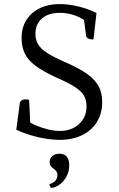

<svg xmlns="http://www.w3.org/2000/svg" viewBox="-20 -675 583 943"><path d="M272 12Q242 12 204 6Q166 0 128.5 -11.5Q91 -23 60 -38L78 -173Q86 -187 104 -187Q109 -187 114.5 -186.5Q120 -186 123 -184L130 -45L112 -84Q132 -69 160 -57.5Q188 -46 217.5 -39Q247 -32 274 -32Q332 -32 368.5 -66Q405 -100 405 -153Q405 -183 392.5 -205Q380 -227 347.5 -248Q315 -269 255 -295Q192 -324 155 -351.5Q118 -379 102 -412Q86 -445 86 -488Q86 -564 137.5 -609.5Q189 -655 274 -655Q315 -655 362 -644Q409 -633 454 -611L439 -481Q423 -481 413.5 -486Q404 -491 403 -498L390 -598L411 -561Q389 -584 351.5 -598Q314 -612 273 -612Q218 -612 186 -584Q154 -556 154 -509Q154 -480 167 -457.5Q180 -435 213 -414Q246 -393 306 -367Q372 -338 410.5 -310Q449 -282 465.5 -249.5Q482 -217 482 -173Q482 -118 456 -76Q430 -34 383 -11Q336 12 272 12ZM232 248Q228 245 225.5 241Q223 237 223 229Q243 224 252.5 212Q262 200 262 185Q262 173 256 165.5Q250 158 242.5 153Q235 148 229.5 140.5Q224 133 224 121Q224 103 237 91.5Q250 80 272 80Q296 80 308 94.5Q320 109 320 136Q320 168 306 193Q292 218 272 232Q252 246 232 248Z"/></svg>

Font: Petrona
Style: Regular
Weight: 400
Designer: Ringo R. Seeber
Foundry: Ringo R. Seeber
Version: Version 2.001; ttfautohint (v1.8.3)